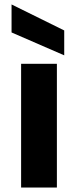

<svg xmlns="http://www.w3.org/2000/svg" viewBox="-20 -844 351 864"><path d="M75 -557V0H236V-557ZM32 -698 269 -595V-707L32 -824Z"/></svg>

Font: Malmofest
Style: Bold
Weight: 700
Designer: Jonny Pinhorn (Poppins), Kolossal
Version: Version 1.004;Glyphs 3.1.2 (3151)